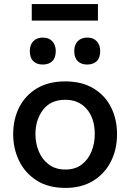

<svg xmlns="http://www.w3.org/2000/svg" viewBox="-20 -908 638 940"><path d="M301 12Q215.5 12 158.5 -25Q101.5 -62 73 -121.8Q44.5 -181.5 44.5 -251Q44.5 -325.5 74.8 -384Q105 -442.5 161.8 -476Q218.5 -509.5 299 -509.5Q381 -509.5 437.8 -475.2Q494.5 -441 523.8 -382.5Q553 -324 553 -251Q553 -176.5 522.8 -117Q492.5 -57.5 436 -22.8Q379.5 12 301 12ZM300.5 -78Q348.5 -78 380.5 -102.8Q412.5 -127.5 428.2 -167Q444 -206.5 444 -251Q444 -328.5 404.8 -374Q365.5 -419.5 300 -419.5Q228.5 -419.5 191 -370.8Q153.5 -322 153.5 -251Q153.5 -206.5 169.8 -167Q186 -127.5 218.8 -102.8Q251.5 -78 300.5 -78ZM406.5 -592Q378 -592 360.8 -608.5Q343.5 -625 343.5 -658Q343.5 -689 360.8 -706.5Q378 -724 407.5 -724Q437 -724 453.8 -705.8Q470.5 -687.5 470.5 -658Q470.5 -625 453.5 -608.5Q436.5 -592 406.5 -592ZM189 -592Q160.5 -592 143.2 -608.5Q126 -625 126 -658Q126 -689 143.2 -706.5Q160.5 -724 190 -724Q219.5 -724 236.2 -705.8Q253 -687.5 253 -658Q253 -625 236 -608.5Q219 -592 189 -592ZM135.5 -807V-888H459.5V-807Z"/></svg>

Font: Commissioner Medium
Style: Regular
Weight: 500
Designer: Kostas Bartsokas
Foundry: Kostas Bartsokas
Version: Version 1.000; ttfautohint (v1.8.3)